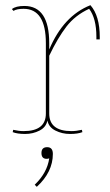

<svg xmlns="http://www.w3.org/2000/svg" viewBox="-20 -505 424 741"><path d="M170 -67Q170 1 256 1Q274 1 296 -4L298 5Q280 12 250 12Q220 12 194 -1Q168 -14 163 -40Q158 -14 132.5 -1Q107 12 77 12Q47 12 29 5L31 -4Q53 1 71 1Q157 1 157 -67V-338Q157 -471 71 -471Q45 -471 32 -463L26 -470Q41 -482 74 -482Q170 -482 170 -338V-314Q225 -444 329 -485Q365 -444 365 -362Q365 -357 365 -353H352Q352 -358 352 -363Q352 -434 324 -471Q270 -446 236.5 -402.5Q203 -359 170 -290ZM160 108Q140 108 140 85.5Q140 63 162 63Q184 63 184 89Q184 159 122 216L114 208Q162 162 170 106Q166 108 160 108Z"/></svg>

Font: Almendra Display
Style: Regular
Weight: 400
Designer: Ana Sanfelippo
Foundry: Ana Sanfelippo
Version: Version 1.004